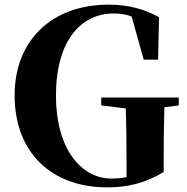

<svg xmlns="http://www.w3.org/2000/svg" viewBox="-20 -787 806 827"><path d="M416 -333 522 -320C524 -246 525 -174 525 -100V-24C504 -20 483 -18 460 -18C326 -18 221 -151 221 -374C221 -614 330 -729 470 -729C498 -729 523 -725 547 -716L599 -530H661L665 -713C603 -747 534 -767 448 -767C207 -767 43 -617 43 -376C43 -128 204 20 441 20C536 20 607 0 685 -46V-95C685 -177 686 -251 688 -325L750 -333V-367H416Z"/></svg>

Font: Source Han Serif KR Heavy
Style: Regular
Weight: 900
Designer: Ryoko NISHIZUKA 西塚涼子 (kana & ideographs); Frank Grießhammer (Latin, Greek & Cyrillic); Wenlong ZHANG 张文龙 (bopomofo); San
Foundry: Adobe
Version: Version 2.001;hotconv 1.1.0;makeotfexe 2.6.0